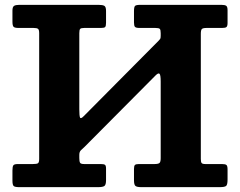

<svg xmlns="http://www.w3.org/2000/svg" viewBox="-20 -770 988 790"><path d="M641.2 -633.5V-622.7Q641.2 -613.2 639.2 -610.1Q637.2 -607 632.7 -602.5L325.3 -292.8Q312.5 -279.5 309.4 -286.1Q306.3 -292.8 306.3 -320.3V-633.7Q306.3 -647.5 310 -651.2Q313.8 -655 326.8 -655H395.3Q408.8 -655 412.5 -658.7Q416.3 -662.5 416.3 -676.5V-725Q416.3 -742.2 409.1 -746.1Q402 -750 386.3 -750H58.8Q44.7 -750 38 -745.9Q31.2 -741.7 31.2 -726.5V-681.5Q31.2 -664.7 35.7 -659.9Q40.2 -655 56.3 -655H118Q131.7 -655 136.5 -651.2Q141.2 -647.5 141.2 -633.7V-116Q141.2 -100.8 135.6 -97.9Q130 -95 114.7 -95H53.2Q38.2 -95 34.7 -89.4Q31.2 -83.8 31.2 -68.5V-26.8Q31.2 -8.8 36.5 -4.4Q41.7 0 58.8 0H383.8Q402.3 0 409.3 -4.6Q416.3 -9.3 416.3 -28.8V-76Q416.3 -88.8 411.8 -91.9Q407.3 -95 394.8 -95H327Q312.5 -95 309.4 -100.4Q306.3 -105.8 306.3 -119.8V-132.8Q306.3 -146 313.5 -152.3Q320.8 -158.5 327.5 -165.3L620.5 -460Q631.5 -471 636.4 -466.4Q641.2 -461.7 641.2 -434.5V-119.5Q641.2 -103.8 636.2 -99.4Q631.2 -95 615.2 -95H550.8Q539 -95 535.1 -91.1Q531.3 -87.3 531.3 -74.8V-28.5Q531.3 -9.8 537.4 -4.9Q543.5 0 561.3 0H883.8Q904.3 0 910.3 -4.9Q916.3 -9.8 916.3 -31.3V-72.8Q916.3 -87 911.8 -91Q907.3 -95 893.8 -95H825.3Q812.8 -95 809.5 -99.4Q806.3 -103.8 806.3 -116V-630.7Q806.3 -646.2 810.6 -650.6Q815 -655 830.3 -655H894Q907.8 -655 912 -659Q916.3 -663 916.3 -675.5V-728.2Q916.3 -742.7 910.4 -746.4Q904.5 -750 891.3 -750H556.3Q540 -750 535.6 -745.6Q531.3 -741.2 531.3 -724.2V-677.7Q531.3 -663.7 535.4 -659.4Q539.5 -655 554 -655H619.2Q633.5 -655 637.4 -651.2Q641.2 -647.5 641.2 -633.5Z"/></svg>

Font: Besley
Style: Regular
Weight: 400
Designer: Owen Earl
Foundry: indestructible type*
Version: Version 4.000